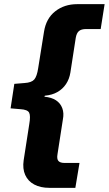

<svg xmlns="http://www.w3.org/2000/svg" viewBox="-20 -725 524 925"><path d="M218 180Q175 180 145 164Q115 148 101.5 118Q88 88 94 47L121 -127Q128 -167 120.5 -182Q113 -197 78 -199L31 -203L49 -321L98 -325Q132 -327 145 -342Q158 -357 164 -397L192 -572Q202 -636 246 -670.5Q290 -705 352 -705H484L465 -585H394Q372 -585 360.5 -575.5Q349 -566 345 -543L319 -375Q314 -344 298 -320Q282 -296 256.5 -281.5Q231 -267 196 -264L194 -259Q228 -256 249.5 -242Q271 -228 280 -204Q289 -180 283 -150L257 18Q253 41 261.5 50.5Q270 60 291 60H363L343 180Z"/></svg>

Font: Nunito Sans 7pt ExtraBold
Style: Italic
Weight: 800
Italic angle: -9°
Designer: Vernon Adams
Foundry: Vernon Adams
Version: Version 3.101;gftools[0.9.27]